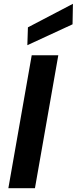

<svg xmlns="http://www.w3.org/2000/svg" viewBox="-20 -991 404 1011"><path d="M24 0 147 -700H287L164 0ZM124 -753 127 -847 364 -971 362 -863Z"/></svg>

Font: DM Sans 17pt ExtraBold
Style: Italic
Weight: 800
Italic angle: -10°
Version: Version 4.004;gftools[0.9.30]